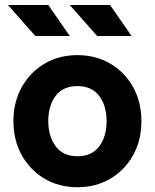

<svg xmlns="http://www.w3.org/2000/svg" viewBox="-20 -743 625 775"><path d="M34.2 -253.9Q34.2 -331.1 67.9 -391.4Q101.6 -451.7 159.9 -486.1Q218.3 -520.5 292.5 -520.5Q366.7 -520.5 425.3 -486.1Q483.9 -451.7 517.3 -391.4Q550.8 -331.1 550.8 -253.9Q550.8 -176.8 517.3 -116.5Q483.9 -56.2 425.3 -21.7Q366.7 12.7 292.5 12.7Q218.3 12.7 159.9 -21.7Q101.6 -56.2 67.9 -116.5Q34.2 -176.8 34.2 -253.9ZM174.8 -253.9Q174.8 -193.4 204.6 -152.8Q234.4 -112.3 292.5 -112.3Q350.6 -112.3 380.4 -151.9Q410.2 -191.4 410.2 -253.9Q410.2 -316.4 380.4 -356Q350.6 -395.5 292.5 -395.5Q234.4 -395.5 204.6 -356Q174.8 -316.4 174.8 -253.9ZM122.6 -597.7 12.2 -722.7H174.8L261.7 -597.7ZM372.1 -597.7 261.7 -722.7H424.3L511.2 -597.7Z"/></svg>

Font: Giphurs
Style: Bold
Weight: 700
Version: Version 0.920; ttfautohint (v1.8.4.7-5d5b)